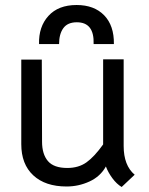

<svg xmlns="http://www.w3.org/2000/svg" viewBox="-20 -737 597 767"><path d="M65 -161V-499H147L148 -171Q148 -121 171.5 -93.5Q195 -66 249 -66Q294 -66 325.5 -88.5Q357 -111 392 -160V-500H474V-154Q474 -76 518 -39L466 10Q446 -2 429 -25Q412 -48 403 -72Q381 -32 337.5 -12Q294 8 246 8Q161 8 113 -36.5Q65 -81 65 -161ZM435 -561H354Q357 -648 287 -648Q250 -648 233 -624.5Q216 -601 216 -561H136Q134 -630 173.5 -673.5Q213 -717 286 -717Q356 -717 396 -676Q436 -635 435 -561Z"/></svg>

Font: Bellota Text
Style: Bold
Weight: 700
Designer: Kemie Guaida
Foundry: Kemie Guaida
Version: Version 4.001